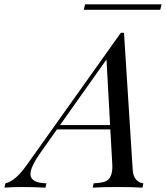

<svg xmlns="http://www.w3.org/2000/svg" viewBox="-107 -864 764 884"><path d="M383.3 -590.3 169.4 -288.1H399.9ZM319.8 0 324.2 -20Q358.4 -21.5 377 -28.3Q412.6 -42 410.2 -104L400.9 -268.1H155.3L80.1 -162.1Q33.2 -95.7 33.2 -62.5Q33.2 -21.5 106.9 -20L102.1 0Q45.9 -2.9 -4.9 -2.9Q-55.7 -2.9 -86.9 0L-82 -20Q-36.1 -29.8 18.1 -106.9L449.2 -712.9H463.9L503.9 -84Q505.9 -51.3 520.5 -36.1Q535.2 -21 553.2 -20L548.8 0Q508.8 -2.9 434.1 -2.9Q359.4 -2.9 319.8 0ZM278.8 -818.8 284.7 -844.2H636.7L630.9 -818.8Z"/></svg>

Font: PlayfairDisplay-Italic
Style: Italic
Weight: 400
Italic angle: -14°
Designer: Claus Eggers Sørensen
Foundry: Claus Eggers Sørensen
Version: Version 1.002;PS 001.002;hotconv 1.0.70;makeotf.lib2.5.58329